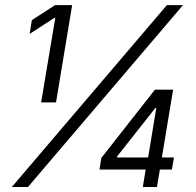

<svg xmlns="http://www.w3.org/2000/svg" viewBox="-20 -748 782 768"><path d="M268.6 -727.5 204.1 -338.4H144.5L201.2 -676.8H197.8L98.6 -612.3L107.4 -667.5L200.2 -727.5ZM27.3 0 647.5 -727.5H711.9L91.8 0ZM377.9 -69.8 385.3 -116.2 599.6 -389.2H640.6L628.4 -316.4H601.6L448.2 -122.1L447.8 -118.2H675.8L667.5 -69.8ZM551.3 0 564.9 -84 570.3 -104.5 617.2 -389.2H672.4L607.9 0Z"/></svg>

Font: Inter 16pt Light
Style: Italic
Weight: 300
Italic angle: -9.3988°
Version: Version 4.001;git-66647c0bb